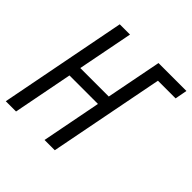

<svg xmlns="http://www.w3.org/2000/svg" viewBox="-181 -812 953 953"><g transform="rotate(45 296.0 -335.0)"><path d="M-3 0 127 -670H199L142 -378H342L399 -670H595L583 -606H459L341 0H269L330 -314H130L69 0Z"/></g></svg>

Font: Lode
Style: Italic
Weight: 400
Italic angle: -11°
Monospace: yes
Designer: Belleve Invis
Foundry: Belleve Invis
Version: Version 29.2.0; ttfautohint (v1.8.3)